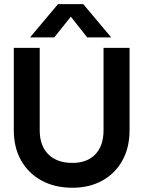

<svg xmlns="http://www.w3.org/2000/svg" viewBox="-20 -876 674 904"><path d="M253 -856.5H372L503.5 -700H390.5L313.5 -797.5L235.5 -700H121.5ZM45 -650.5H167V-262.5Q167 -190 207.5 -149.5Q248 -109 321 -109Q390.5 -109 429 -149.5Q467.5 -190 467.5 -262.5V-650.5H590V-262.5Q590 -181 556.2 -120.2Q522.5 -59.5 462 -25.8Q401.5 8 321 8Q238 8 176 -25.8Q114 -59.5 79.5 -120.2Q45 -181 45 -262.5Z"/></svg>

Font: Overused Grotesk SemiBold
Style: Regular
Weight: 610
Version: Version 0.004